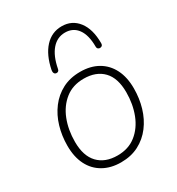

<svg xmlns="http://www.w3.org/2000/svg" viewBox="-178 -850 894 970"><g transform="rotate(-30 269.0 -365.0)"><path d="M245 8Q186 8 142 -17Q98 -42 74.5 -88.5Q51 -135 51 -200Q51 -258 66.5 -310.5Q82 -363 113 -404Q144 -445 189 -468.5Q234 -492 293 -492Q353 -492 396.5 -467Q440 -442 463.5 -395.5Q487 -349 487 -284Q487 -226 471.5 -173.5Q456 -121 425 -80Q394 -39 349 -15.5Q304 8 245 8ZM247 -31Q311 -31 355 -66Q399 -101 421.5 -159Q444 -217 444 -286Q444 -369 403.5 -411Q363 -453 291 -453Q227 -453 183 -418Q139 -383 116.5 -325.5Q94 -268 94 -198Q94 -116 134.5 -73.5Q175 -31 247 -31ZM186 -546Q178 -547 174.5 -554Q171 -561 173 -572Q189 -651 229 -694.5Q269 -738 327 -738Q387 -738 422.5 -692Q458 -646 458 -564Q458 -556 454.5 -551.5Q451 -547 443 -546Q436 -545 430.5 -549.5Q425 -554 425 -563Q425 -630 399 -666Q373 -702 326 -702Q280 -702 248.5 -665.5Q217 -629 204 -561Q203 -553 198 -549Q193 -545 186 -546Z"/></g></svg>

Font: Nunito Variable Extra Light
Style: Italic
Weight: 200
Italic angle: -9°
Designer: Vernon Adams
Foundry: Vernon Adams
Version: Version 3.602